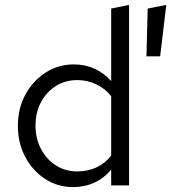

<svg xmlns="http://www.w3.org/2000/svg" viewBox="-20 -757 700 784"><path d="M278 7Q215 7 164 -26.5Q113 -60 83 -116.5Q53 -173 53 -243Q53 -314 83.5 -370.5Q114 -427 166 -460.5Q218 -494 282 -494Q327 -494 366 -476.5Q405 -459 434 -426V-722L507 -737V0H434V-65Q406 -30 366 -11.5Q326 7 278 7ZM296 -57Q339 -57 375 -74Q411 -91 434 -122V-364Q410 -395 373.5 -412.5Q337 -430 296 -430Q247 -430 208.5 -406Q170 -382 147.5 -340Q125 -298 125 -244Q125 -191 147.5 -148.5Q170 -106 208.5 -81.5Q247 -57 296 -57ZM578 -527 583 -722 659 -737 634 -527Z"/></svg>

Font: Red Hat Text VF
Style: Regular
Weight: 300
Designer: Pentagram, MCKL
Foundry: Pentagram, MCKL
Version: Version 1.023